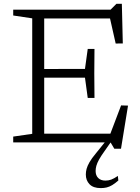

<svg xmlns="http://www.w3.org/2000/svg" viewBox="-20 -749 738 1010"><path d="M477 -491.5 476 -362.5 477 -234H441.5L427 -340.5H185V-386L427 -386.5L441.5 -491.5ZM626 -520.5 588.5 -520 552.5 -679.5 581 -652H171V-698H561.5L592.5 -729H621ZM552.5 -24.5 617 -194.5 653.5 -193.5 616.5 33.5H581.5L561.5 0H171V-46H584.5ZM49.5 0V-30.5L149.5 -45V-652.5L49.5 -667.5V-698H212.5V0ZM529.5 46.5Q511.5 71.5 501.2 90Q491 108.5 487 122.8Q483 137 483 150.5Q483 174 496.8 187.5Q510.5 201 534.5 201Q550.5 201 565 195.8Q579.5 190.5 600 176.5L602.5 200.5Q585 216 570.2 224.8Q555.5 233.5 541.2 237Q527 240.5 510 240.5Q470.5 240.5 451 220.2Q431.5 200 431.5 169Q431.5 154.5 435.5 139.2Q439.5 124 450.8 104.2Q462 84.5 485 57L539 -10H569Z"/></svg>

Font: Newsreader 9pt Light
Style: Regular
Weight: 300
Designer: Hugues Gentile
Foundry: Production Type
Version: Version 1.003